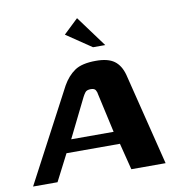

<svg xmlns="http://www.w3.org/2000/svg" viewBox="-98 -720 743 789"><g transform="rotate(-10 273.5 -325.0)"><path d="M-23 0 181 -386Q202 -423 232 -443.5Q262 -464 321 -464Q371 -464 397 -445Q423 -426 434 -386L530 0H387L359 -111H136L79 0ZM165 -164H342L306 -326Q305 -336 300 -344.5Q295 -353 280 -353Q263 -353 256.5 -344.5Q250 -336 245 -326ZM319 -521 214 -592 275 -650 370 -521Z"/></g></svg>

Font: Genos Thin SemiBold
Style: Italic
Weight: 600
Italic angle: -8°
Version: Version 1.010